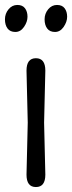

<svg xmlns="http://www.w3.org/2000/svg" viewBox="-33 -745 291 775"><path d="M145 -250 150 -40Q150 10 112 10Q74 10 74 -40L79 -250Q79 -250 74 -460Q74 -510 112 -510Q150 -510 150 -460ZM37 -725Q58 -725 68 -711.5Q78 -698 78 -677.5Q78 -657 64 -636.5Q50 -616 29 -616Q8 -616 -2.5 -630Q-13 -644 -13 -667Q-13 -690 1.5 -707.5Q16 -725 37 -725ZM197 -725Q218 -725 228 -711.5Q238 -698 238 -677.5Q238 -657 224 -636.5Q210 -616 189 -616Q168 -616 157.5 -630Q147 -644 147 -667Q147 -690 161.5 -707.5Q176 -725 197 -725Z"/></svg>

Font: Delius
Style: Regular
Weight: 400
Designer: Natalia Raices
Foundry: Natalia Raices
Version: Version 1.001